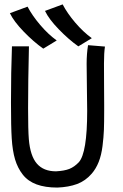

<svg xmlns="http://www.w3.org/2000/svg" viewBox="-20 -846 558 871"><path d="M396.5 -672.8 335.4 -635.7Q291.5 -666.7 246.6 -713.1Q201.7 -759.4 184.1 -796.5L264.2 -826.1Q285.2 -785.8 321.5 -743.2Q357.9 -700.6 396.5 -672.8ZM237.3 -662.4 176.3 -625.3Q132.3 -656.3 87.4 -702.7Q42.5 -749.1 24.9 -786.2L105 -815.8Q126 -775.5 162.4 -732.8Q198.7 -690.2 237.3 -662.4ZM379.4 -641.1 456.1 -634.8Q451.7 -605.5 451.7 -558.1Q451.7 -520.5 452.1 -458.3Q452.6 -396 452.6 -371.1V-342.8Q452.6 -289.6 451.4 -257.3Q450.2 -225.1 445.1 -183.6Q439.9 -142.1 427.7 -111.3Q415.5 -80.6 396 -58.1Q367.7 -25.4 329.6 -11.2Q291.5 2.9 240.2 4.9Q184.6 4.9 145.8 -9.5Q106.9 -23.9 83.5 -53.7Q60.1 -83.5 48.3 -123Q36.6 -162.6 33.2 -218.3Q29.8 -269.5 29.8 -380.4Q29.8 -520 34.2 -635.7H111.3Q107.4 -474.6 107.4 -355.5Q107.4 -255.4 110.8 -214.4Q117.2 -138.2 147.5 -103.5Q177.7 -68.8 233.9 -68.8Q272 -70.8 294.7 -79.8Q317.4 -88.9 337.4 -109.9Q375.5 -151.9 375.5 -342.8Q375.5 -370.1 374.3 -441.4Q373 -512.7 373 -557.1Q373 -601.6 379.4 -641.1Z"/></svg>

Font: FantasqueSansM Nerd Font
Style: Regular
Weight: 400
Monospace: yes
Designer: Jany Belluz
Version: Version 1.8.0 ; ttfautohint (v1.8.2);Nerd Fonts 3.4.0